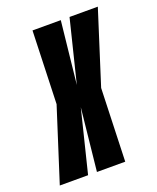

<svg xmlns="http://www.w3.org/2000/svg" viewBox="-163 -672 609 743"><g transform="rotate(-20 141.5 -300.0)"><path d="M-45.5 0 50.5 -300 60.5 -600H177L149.5 -343L213 -600H329.5L234 -300L224 0H107.5L134.5 -257L71 0Z"/></g></svg>

Font: Anybody UltraCondensed SemiBold
Style: Italic
Weight: 600
Width: 1
Italic angle: -10°
Designer: Tyler Finck
Foundry: Etcetera Type Company
Version: Version 1.010; ttfautohint (v1.8.3) -l 8 -r 50 -G 200 -x 14 